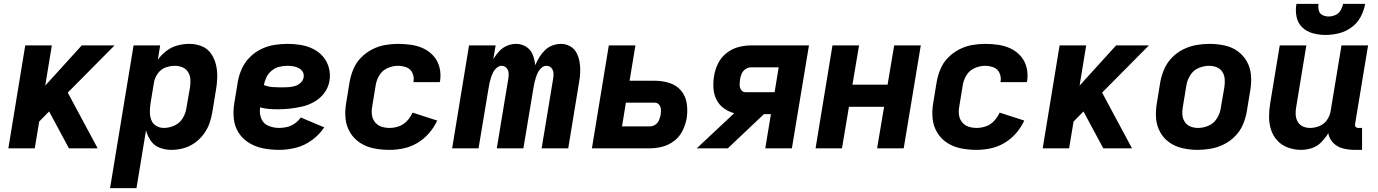

<svg xmlns="http://www.w3.org/2000/svg" viewBox="-20 -764 7096 989"><path d="M23 0H159L182 -138L233 -190L335 0H483L329 -287L570 -530H401L213 -323L247 -530H110Z M547 205H683L732 -92Q740 -63 757 -38.5Q774 -14 802.5 -3Q831 8 863 8Q893 8 923.5 0Q954 -8 981 -26.5Q1008 -45 1028 -71.5Q1048 -98 1058.5 -127.5Q1069 -157 1074 -188L1092 -298Q1098 -331 1099 -365Q1100 -399 1092.5 -430.5Q1085 -462 1067 -488Q1049 -514 1019 -526Q989 -538 955 -538Q925 -538 894.5 -530Q864 -522 837.5 -502Q811 -482 793 -456L805 -530H668ZM824 -105Q803 -105 785 -115.5Q767 -126 759.5 -145.5Q752 -165 752 -186.5Q752 -208 755 -229L773 -339Q777 -363 792.5 -385Q808 -407 832 -416Q856 -425 880 -425Q901 -425 919.5 -417.5Q938 -410 948.5 -393.5Q959 -377 960.5 -357Q962 -337 959 -316L940 -206Q936 -179 920.5 -154Q905 -129 878 -117Q851 -105 824 -105Z M1418 8Q1461 8 1504.5 -3Q1548 -14 1586.5 -42Q1625 -70 1650 -108L1529 -159Q1517 -141 1498.5 -128Q1480 -115 1459.5 -110Q1439 -105 1418 -105Q1389 -105 1362.5 -116Q1336 -127 1325.5 -154Q1315 -181 1320 -211Q1341 -205 1363.5 -203Q1386 -201 1409 -201H1410Q1441 -201 1473.5 -204.5Q1506 -208 1538 -215.5Q1570 -223 1600.5 -240.5Q1631 -258 1651.5 -286.5Q1672 -315 1677 -347Q1683 -382 1674 -415Q1665 -448 1644 -472.5Q1623 -497 1593 -512Q1563 -527 1529 -532.5Q1495 -538 1461 -538Q1427 -538 1392.5 -532.5Q1358 -527 1325 -511Q1292 -495 1266 -468.5Q1240 -442 1225.5 -409.5Q1211 -377 1205 -343L1187 -233Q1180 -192 1184.5 -151.5Q1189 -111 1210 -79Q1231 -47 1264.5 -27Q1298 -7 1337.5 0.5Q1377 8 1418 8ZM1434 -314Q1409 -314 1385 -315.5Q1361 -317 1339 -326Q1343 -346 1352.5 -366Q1362 -386 1380 -400.5Q1398 -415 1419 -420Q1440 -425 1460 -425Q1476 -425 1490.5 -422.5Q1505 -420 1518 -413.5Q1531 -407 1539 -394.5Q1547 -382 1544 -366Q1542 -350 1528.5 -337.5Q1515 -325 1498.5 -320.5Q1482 -316 1466 -315Q1450 -314 1434 -314Z M1987 8Q2023 8 2060 0Q2097 -8 2130.5 -28Q2164 -48 2190 -78Q2216 -108 2232 -143L2105 -184Q2095 -161 2077 -141.5Q2059 -122 2035 -113.5Q2011 -105 1987 -105Q1965 -105 1945 -111.5Q1925 -118 1912 -134Q1899 -150 1896 -171Q1893 -192 1897 -214L1915 -324Q1919 -351 1934 -376Q1949 -401 1976 -413Q2003 -425 2030 -425Q2053 -425 2074 -417Q2095 -409 2104.5 -388Q2114 -367 2110 -344V-341H2245L2247 -348Q2252 -383 2244 -416Q2236 -449 2214.5 -474Q2193 -499 2163 -513.5Q2133 -528 2099 -533Q2065 -538 2030 -538Q1997 -538 1963 -532Q1929 -526 1897 -509.5Q1865 -493 1839.5 -467Q1814 -441 1800.5 -408.5Q1787 -376 1781 -343L1763 -233Q1756 -192 1760 -152.5Q1764 -113 1784 -80.5Q1804 -48 1836 -27.5Q1868 -7 1907 0.5Q1946 8 1987 8Z M2309 0H2445L2497 -312Q2499 -325 2502 -338.5Q2505 -352 2509.5 -365.5Q2514 -379 2520.5 -392Q2527 -405 2539 -415Q2551 -425 2564 -425Q2579 -425 2589 -414Q2599 -403 2600 -387.5Q2601 -372 2598 -357L2539 0H2676L2728 -312Q2730 -325 2733 -338.5Q2736 -352 2740.5 -365.5Q2745 -379 2751.5 -392Q2758 -405 2769.5 -415Q2781 -425 2795 -425Q2810 -425 2820 -414Q2830 -403 2831 -387.5Q2832 -372 2829 -357L2770 0H2907L2962 -335Q2967 -361 2968.5 -388Q2970 -415 2966 -441Q2962 -467 2951 -489.5Q2940 -512 2918 -525Q2896 -538 2869 -538Q2848 -538 2826 -530Q2804 -522 2787 -505.5Q2770 -489 2758 -469Q2746 -449 2737 -428Q2734 -457 2724 -482.5Q2714 -508 2690.5 -523Q2667 -538 2638 -538Q2615 -538 2592 -528.5Q2569 -519 2551.5 -500Q2534 -481 2521 -460L2533 -530H2396Z M3029 0H3328Q3360 0 3392.5 -8.5Q3425 -17 3453 -38.5Q3481 -60 3496 -91Q3511 -122 3517 -154Q3523 -193 3517.5 -231Q3512 -269 3488.5 -297Q3465 -325 3428.5 -336.5Q3392 -348 3354 -348H3223L3253 -530H3116ZM3184 -113 3204 -235H3354Q3367 -235 3375.5 -224Q3384 -213 3384.5 -199.5Q3385 -186 3383 -172Q3380 -158 3374 -144Q3368 -130 3355 -121.5Q3342 -113 3328 -113Z M3569 0H3729L3915 -176H3951L3922 0H4059L4147 -530H3847Q3815 -530 3782 -521Q3749 -512 3721 -489.5Q3693 -467 3678 -435.5Q3663 -404 3658 -372Q3653 -340 3655 -309Q3657 -278 3670.5 -251Q3684 -224 3708 -206.5Q3732 -189 3762 -181ZM3821 -289Q3806 -289 3798 -300.5Q3790 -312 3790 -326.5Q3790 -341 3792 -355Q3794 -369 3800 -383.5Q3806 -398 3819.5 -407.5Q3833 -417 3847 -417H3991L3970 -289Z M4181 0H4317L4353 -214H4534L4498 0H4635L4723 -530H4586L4552 -328H4371L4405 -530H4268Z M5011 8Q5047 8 5084 0Q5121 -8 5154.5 -28Q5188 -48 5214 -78Q5240 -108 5256 -143L5129 -184Q5119 -161 5101 -141.5Q5083 -122 5059 -113.5Q5035 -105 5011 -105Q4989 -105 4969 -111.5Q4949 -118 4936 -134Q4923 -150 4920 -171Q4917 -192 4921 -214L4939 -324Q4943 -351 4958 -376Q4973 -401 5000 -413Q5027 -425 5054 -425Q5077 -425 5098 -417Q5119 -409 5128.5 -388Q5138 -367 5134 -344V-341H5269L5271 -348Q5276 -383 5268 -416Q5260 -449 5238.5 -474Q5217 -499 5187 -513.5Q5157 -528 5123 -533Q5089 -538 5054 -538Q5021 -538 4987 -532Q4953 -526 4921 -509.5Q4889 -493 4863.5 -467Q4838 -441 4824.5 -408.5Q4811 -376 4805 -343L4787 -233Q4780 -192 4784 -152.5Q4788 -113 4808 -80.5Q4828 -48 4860 -27.5Q4892 -7 4931 0.5Q4970 8 5011 8Z M5351 0H5487L5510 -138L5561 -190L5663 0H5811L5657 -287L5898 -530H5729L5541 -323L5575 -530H5438Z M6149 8Q6182 8 6216.5 2Q6251 -4 6283.5 -20Q6316 -36 6342 -62.5Q6368 -89 6382 -121.5Q6396 -154 6402 -188L6420 -298Q6427 -337 6424 -375.5Q6421 -414 6403 -446.5Q6385 -479 6355 -500.5Q6325 -522 6287 -530Q6249 -538 6210 -538Q6177 -538 6142.5 -532Q6108 -526 6075.5 -510Q6043 -494 6017.5 -468Q5992 -442 5977.5 -409Q5963 -376 5957 -343L5939 -233Q5932 -193 5935 -154.5Q5938 -116 5956 -83.5Q5974 -51 6004 -30Q6034 -9 6072 -0.5Q6110 8 6149 8ZM6151 -105Q6130 -105 6111.5 -112.5Q6093 -120 6082.5 -136.5Q6072 -153 6070.5 -173.5Q6069 -194 6073 -214L6091 -324Q6095 -351 6111 -376.5Q6127 -402 6154 -413.5Q6181 -425 6208 -425Q6229 -425 6247.5 -417.5Q6266 -410 6276.5 -393.5Q6287 -377 6288.5 -357Q6290 -337 6287 -316L6268 -206Q6264 -179 6248 -153.5Q6232 -128 6205 -116.5Q6178 -105 6151 -105Z M6682 8Q6710 8 6737.5 -1Q6765 -10 6786 -31.5Q6807 -53 6822 -78Q6827 -49 6847.5 -28Q6868 -7 6897.5 0.5Q6927 8 6958 8H6996V-105H6976Q6971 -105 6966.5 -107.5Q6962 -110 6960.5 -115Q6959 -120 6960 -125L7027 -530H6890L6834 -191Q6830 -167 6815 -145.5Q6800 -124 6776 -114.5Q6752 -105 6728 -105Q6708 -105 6690.5 -113Q6673 -121 6664 -138Q6655 -155 6654 -174.5Q6653 -194 6657 -214L6709 -530H6572L6523 -233Q6517 -197 6517 -162Q6517 -127 6527.5 -95Q6538 -63 6560.5 -39Q6583 -15 6615.5 -3.5Q6648 8 6682 8ZM6808 -584Q6842 -584 6876.5 -592.5Q6911 -601 6941.5 -623Q6972 -645 6989 -677.5Q7006 -710 7012 -744H6898Q6895 -727 6885.5 -710.5Q6876 -694 6858.5 -686.5Q6841 -679 6824 -679Q6807 -679 6792 -686.5Q6777 -694 6773 -710.5Q6769 -727 6772 -744H6658Q6652 -711 6658.5 -678Q6665 -645 6688 -623Q6711 -601 6743 -592.5Q6775 -584 6808 -584Z"/></svg>

Font: Iosevka Sparkle Extrabold
Style: Italic
Weight: 800
Italic angle: -9°
Designer: Belleve Invis
Foundry: Belleve Invis
Version: Version 4.5.0; ttfautohint (v1.8.3)